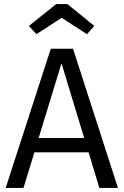

<svg xmlns="http://www.w3.org/2000/svg" viewBox="-20 -929 611 949"><path d="M285 -841 160 -760 123 -801 258 -909H313L446 -801L410 -760ZM471 0 418 -176H150L96 0H8L231 -688H341L563 0ZM171 -247H396L284 -616Z"/></svg>

Font: FiraGO Book
Style: Regular
Weight: 350
Designer: bBox Type
Foundry: bBox Type GmbH
Version: Version 1.001;PS 001.001;hotconv 1.0.88;makeotf.lib2.5.64775